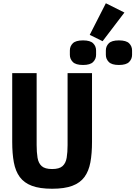

<svg xmlns="http://www.w3.org/2000/svg" viewBox="-20 -1147 831 1179"><path d="M205 -698V-256Q205 -212 210.5 -178.5Q216 -145 236 -127Q256 -109 300 -109Q344 -109 364 -127Q384 -145 389.5 -178.5Q395 -212 395 -256V-698H545V-276Q545 -204 535 -150Q525 -96 498.5 -60Q472 -24 424 -6Q376 12 300 12Q224 12 176 -6Q128 -24 101.5 -60Q75 -96 65 -150Q55 -204 55 -276V-698ZM610 -894 531 -933 630 -1127 744 -1070ZM490 -748Q445 -748 427 -766.5Q409 -785 409 -810V-837Q409 -863 427 -881Q445 -899 490 -899Q534 -899 552 -881Q570 -863 570 -837V-810Q570 -785 552 -766.5Q534 -748 490 -748ZM710 -748Q666 -748 648 -766.5Q630 -785 630 -810V-837Q630 -863 648 -881Q666 -899 710 -899Q755 -899 773 -881Q791 -863 791 -837V-810Q791 -785 773 -766.5Q755 -748 710 -748Z"/></svg>

Font: Lilex
Style: Regular
Weight: 400
Monospace: yes
Designer: Mike Abbink, Paul van der Laan, Pieter van Rosmalen, Mikhael Khrustik
Foundry: Mikhael Khrustik
Version: Version 2.510